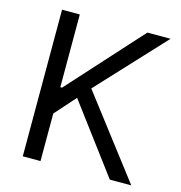

<svg xmlns="http://www.w3.org/2000/svg" viewBox="-107 -823 867 920"><g transform="rotate(15 326.0 -363.5)"><path d="M88.1 -727.3H176.1V-366.5H184.7L511.4 -727.3H626.4L321 -399.1L626.4 0H519.9L267 -338.1L176.1 -235.8V0H88.1Z"/></g></svg>

Font: Fast_Sans
Style: Regular
Weight: 400
Designer: Rasmus Andersson
Foundry: rsms
Version: Version 3.018;git-588b23468